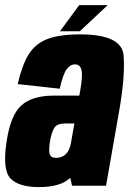

<svg xmlns="http://www.w3.org/2000/svg" viewBox="-34 -740 517 765"><path d="M253 0 246 -31.5Q207.5 5.5 121.5 5.5Q42 5.5 8.5 -28.2Q-25 -62 -8 -173.5Q7 -279.5 50.2 -319.2Q93.5 -359 179.5 -359H282L285.5 -378.5Q296.5 -441 290.5 -462.2Q284.5 -483.5 265 -483.5Q246 -483.5 231.5 -464Q217 -444.5 204 -386.5L36.5 -405Q53.5 -479.5 80 -522.8Q106.5 -566 154.8 -584.5Q203 -603 284.5 -603Q452 -603 458.5 -518.8Q465 -434.5 440.5 -296L388.5 0ZM248.5 -169.5 262.5 -248H226Q194 -248 183 -231.5Q172 -215 165.5 -179.5Q159.5 -143 163.8 -127Q168 -111 189.5 -111Q213 -111 228.5 -126Q243 -140 248.5 -169.5ZM205 -615.5 281.5 -719.5H395L284 -615.5Z"/></svg>

Font: Anybody Condensed ExtraBold
Style: Italic
Weight: 800
Width: 3
Italic angle: -10°
Designer: Tyler Finck
Foundry: Etcetera Type Company
Version: Version 1.010; ttfautohint (v1.8.3) -l 8 -r 50 -G 200 -x 14 